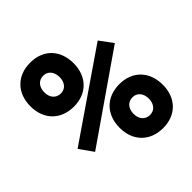

<svg xmlns="http://www.w3.org/2000/svg" viewBox="-195 -834 975 975"><g transform="rotate(-45 293.0 -346.5)"><path d="M175.8 -387.7C269 -387.7 330.1 -450.2 330.1 -544.9C330.1 -641.6 269 -703.1 175.8 -703.1C81.5 -703.1 20 -640.6 20 -544.9C20 -450.2 81.5 -387.7 175.8 -387.7ZM418.9 9.8C512.2 9.8 573.2 -52.7 573.2 -147.5C573.2 -243.2 512.2 -305.7 418.9 -305.7C324.7 -305.7 263.2 -243.2 263.2 -147.5C263.2 -52.7 324.7 9.8 418.9 9.8ZM88.9 -149.4 550.3 -469.2 498 -540 36.6 -223.1ZM175.8 -481.9C142.1 -481.9 120.1 -507.3 120.1 -544.9C120.1 -584 142.1 -609.4 175.8 -609.4C208.5 -609.4 230 -584 230 -544.9C230 -507.3 208.5 -481.9 175.8 -481.9ZM418.9 -84.5C385.3 -84.5 363.3 -109.9 363.3 -147.5C363.3 -186 385.3 -211.4 418.9 -211.4C451.7 -211.4 473.1 -186 473.1 -147.5C473.1 -109.9 451.7 -84.5 418.9 -84.5Z"/></g></svg>

Font: Cascadia Code PL SemiBold
Style: Regular
Weight: 600
Monospace: yes
Designer: Aaron Bell
Foundry: Saja Typeworks
Version: Version 2404.023